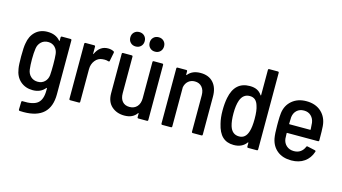

<svg xmlns="http://www.w3.org/2000/svg" viewBox="-97 -1083 2935 1648"><g transform="rotate(15 1370.5 -258.5)"><path d="M335 -509H411Q421 -509 421 -499V-20Q421 202 183 202Q161 202 150 201Q140 200 140 190L142 123Q142 118 145 115.5Q148 113 152 114Q247 118 286 85Q325 52 325 -27V-47Q325 -49 323.5 -50Q322 -51 320 -49Q280 0 210 0Q145 0 100.5 -38.5Q56 -77 46 -146Q40 -178 40 -255Q40 -338 47 -371Q57 -438 99 -477.5Q141 -517 206 -517Q280 -517 320 -469Q322 -467 323.5 -468Q325 -469 325 -471V-499Q325 -509 335 -509ZM325 -256Q325 -316 321 -351Q317 -387 293.5 -410.5Q270 -434 233 -434Q196 -434 171.5 -410.5Q147 -387 142 -351Q136 -312 136 -256Q136 -204 141 -164Q146 -127 171 -104Q196 -81 233 -81Q270 -81 294 -104Q318 -127 322 -163Q325 -202 325 -256Z M795 -502Q802 -499 800 -490L785 -414Q784 -405 773 -408Q758 -413 740 -413Q727 -413 721 -412Q682 -409 656.5 -376.5Q631 -344 631 -299V-10Q631 0 621 0H545Q535 0 535 -10V-499Q535 -509 545 -509H621Q631 -509 631 -499V-437Q631 -434 632.5 -433.5Q634 -433 635 -436Q671 -514 744 -514Q774 -514 795 -502Z M1151 -509H1226Q1236 -509 1236 -499V-10Q1236 0 1226 0H1151Q1141 0 1141 -10V-42Q1141 -44 1139.5 -45Q1138 -46 1136 -44Q1101 7 1026 7Q958 7 913 -33Q868 -73 868 -149V-499Q868 -509 878 -509H954Q964 -509 964 -499V-175Q964 -128 986.5 -102Q1009 -76 1050 -76Q1092 -76 1116.5 -103.5Q1141 -131 1141 -178V-499Q1141 -509 1151 -509ZM1075 -655Q1075 -683 1093 -701Q1111 -719 1139 -719Q1167 -719 1185 -701Q1203 -683 1203 -655Q1203 -627 1185 -609Q1167 -591 1139 -591Q1111 -591 1093 -609Q1075 -627 1075 -655ZM903 -655Q903 -683 921 -701Q939 -719 967 -719Q995 -719 1013 -701Q1031 -683 1031 -655Q1031 -627 1013 -609Q995 -591 967 -591Q939 -591 921 -609Q903 -627 903 -655Z M1720 -347V-10Q1720 0 1710 0H1634Q1624 0 1624 -10V-333Q1624 -379 1600.5 -406Q1577 -433 1537 -433Q1503 -433 1479.5 -413Q1456 -393 1449 -358V-354V-10Q1449 0 1439 0H1363Q1353 0 1353 -10V-499Q1353 -509 1363 -509H1439Q1449 -509 1449 -499V-470Q1449 -468 1450.5 -467Q1452 -466 1454 -468Q1492 -516 1566 -516Q1639 -516 1679.5 -471Q1720 -426 1720 -347Z M2126 -700H2202Q2212 -700 2212 -690V-10Q2212 0 2202 0H2126Q2116 0 2116 -10V-43Q2116 -45 2114 -46Q2112 -47 2111 -45Q2073 8 1998 8Q1936 8 1898 -28Q1860 -64 1843 -139Q1830 -190 1830 -253Q1830 -317 1840 -367Q1870 -517 2003 -517Q2042 -517 2068 -504Q2094 -491 2111 -465Q2113 -463 2114.5 -463Q2116 -463 2116 -466V-690Q2116 -700 2126 -700ZM2115 -255Q2115 -330 2101 -369Q2092 -401 2073.5 -417.5Q2055 -434 2025 -434Q1966 -434 1943 -371Q1927 -326 1927 -255Q1927 -187 1940 -144Q1961 -75 2024 -75Q2082 -75 2102 -142Q2115 -182 2115 -255Z M2604 -137Q2607 -146 2616 -144L2684 -129Q2694 -126 2691 -117Q2672 -58 2625 -25Q2578 8 2510 8Q2433 8 2384.5 -31Q2336 -70 2323 -138Q2316 -178 2316 -250V-282Q2316 -330 2320 -362Q2329 -432 2379.5 -474.5Q2430 -517 2506 -517Q2589 -517 2639.5 -470Q2690 -423 2696 -346Q2699 -312 2699 -221Q2699 -211 2689 -211H2416Q2412 -211 2412 -207Q2412 -186 2414 -158Q2419 -121 2445 -98Q2471 -75 2511 -75Q2545 -75 2568.5 -91.5Q2592 -108 2604 -137ZM2414 -351Q2412 -315 2412 -292Q2412 -288 2416 -288H2599Q2603 -288 2603 -292Q2601 -332 2599 -350Q2594 -387 2569.5 -410.5Q2545 -434 2507 -434Q2468 -434 2443.5 -411.5Q2419 -389 2414 -351Z"/></g></svg>

Font: Barlow Semi Condensed Medium
Style: Regular
Weight: 500
Width: 4
Designer: Jeremy Tribby
Foundry: Tribby Type
Version: Version 1.422; ttfautohint (v1.8)